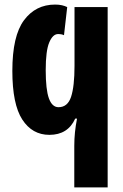

<svg xmlns="http://www.w3.org/2000/svg" viewBox="-20 -580 540 840"><path d="M305 240H451V-549H306V-292Q306 -202 291 -156.5Q276 -111 236 -111Q208 -111 194 -149.5Q180 -188 180 -273Q180 -358 195.5 -394.5Q211 -431 234 -431Q250 -431 260 -426L274 -549Q264 -554 251 -557Q238 -560 221 -560Q136 -560 85 -491.5Q34 -423 34 -270Q34 -124 77.5 -57Q121 10 196 10Q277 10 309 -61H317Q305 -1 305 58Z"/></svg>

Font: Noto Sans Mono Condensed Extra
Style: Regular
Weight: 800
Width: 3
Designer: Monotype Design Team
Foundry: Monotype Imaging Inc.
Version: Version 1.900